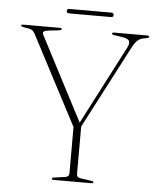

<svg xmlns="http://www.w3.org/2000/svg" viewBox="-55 -837 726 884"><g transform="rotate(5 308.0 -395.0)"><path d="M409.5 -5.5Q409.5 0 401.5 0H225.5Q217.5 0 217.5 -5Q217.5 -10 226.5 -11L277 -18Q296 -20.5 296 -36.5V-250.5L80 -662.5Q71 -681 52.5 -684L27 -688.5Q15 -690.5 15 -695Q15 -700 25 -700H191.5Q203 -700 203 -695Q203 -690 188.5 -688L142.5 -683Q124.5 -680.5 120 -675.8Q115.5 -671 120.5 -661L322.5 -273L510.5 -636Q521.5 -657 515.8 -667.8Q510 -678.5 484.5 -682.5L445.5 -688.5Q435.5 -689.5 435.5 -694.5Q435.5 -700 444 -700H597Q607 -700 607 -694.5Q607 -690 594.5 -687.5L586 -686Q564.5 -682.5 552.8 -671Q541 -659.5 529 -636L331 -256V-36.5Q331 -20.5 350 -18L400 -11Q409.5 -9.5 409.5 -5.5ZM218.5 -780Q218.5 -790.5 230 -790.5H423.5Q435 -790.5 435 -780Q435 -770 423.5 -770H230Q218.5 -770 218.5 -780Z"/></g></svg>

Font: Fraunces 72pt S000 Thin
Style: Regular
Weight: 100
Version: Version 1.000; ttfautohint (v1.8.3)